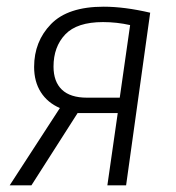

<svg xmlns="http://www.w3.org/2000/svg" viewBox="-20 -554 527 574"><path d="M429 -516 357 0H301L332 -216H212L74 0H9L159 -231Q122 -247 102 -278.5Q82 -310 82 -354Q82 -430 132.5 -482Q183 -534 290 -534Q352 -534 429 -516ZM140 -355Q140 -310 165 -286Q190 -262 240 -262H338L369 -479Q329 -488 288 -488Q210 -488 175 -451Q140 -414 140 -355Z"/></svg>

Font: Fira Sans Condensed Light
Style: Italic
Weight: 300
Width: 3
Italic angle: -8°
Designer: Carrois Corporate & Edenspiekermann AG
Foundry: Carrois Corporate GbR & Edenspiekermann AG
Version: Version 4.203